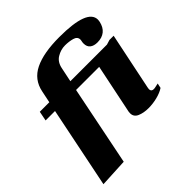

<svg xmlns="http://www.w3.org/2000/svg" viewBox="-220 -905 1239 1239"><g transform="rotate(-45 399.5 -285.5)"><path d="M144 -404H58L71 -470H158L175 -552Q193 -642 275 -682Q357 -722 501 -722Q757 -722 757 -625Q757 -620 755 -608Q746 -566 719.5 -544.5Q693 -523 651 -523Q619 -523 600.5 -537.5Q582 -552 582 -582Q582 -593 585 -605Q586 -608 586 -614Q586 -641 555 -649.5Q524 -658 489 -658Q450 -658 414.5 -636.5Q379 -615 370 -566L350 -470H684L717 -480H755L674 -89Q672 -79 672 -75Q672 -53 695 -53Q704 -53 717.5 -56.5Q731 -60 738 -61L731 -28Q704 -10 664 0Q624 10 584 10Q540 10 508 -4Q476 -18 476 -51Q476 -60 477 -65L547 -404H336L226 141L31 151Z"/></g></svg>

Font: Taviraj Black
Style: Italic
Weight: 900
Italic angle: -12°
Designer: Katatrad Team
Foundry: CadsonDemak
Version: Version 1.001